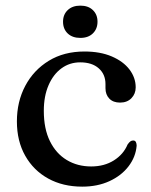

<svg xmlns="http://www.w3.org/2000/svg" viewBox="-20 -668 550 699"><path d="M474 -350Q474 -326.5 458.5 -310.5Q443 -294.5 417 -294.5Q392 -294.5 378 -309Q364 -323.5 364 -347V-362Q364 -397.5 339.5 -419.2Q315 -441 272 -441Q233.5 -441 203.8 -419.2Q174 -397.5 156.8 -357.8Q139.5 -318 139.5 -264.5Q139.5 -199 161.8 -154Q184 -109 223 -85.5Q262 -62 312 -62Q359.5 -62 394.5 -84Q429.5 -106 444.5 -142Q450.5 -150.5 455 -153.5Q459.5 -156.5 465 -156.5Q472 -156.5 474.8 -150.8Q477.5 -145 477.5 -137.5Q474 -96.5 448 -62.5Q422 -28.5 378.5 -8.5Q335 11.5 279.5 11.5Q209 11.5 155.5 -18Q102 -47.5 71.8 -101Q41.5 -154.5 41.5 -226Q41.5 -298 72 -355.5Q102.5 -413 157.8 -446.8Q213 -480.5 287.5 -480.5Q345 -480.5 387 -462.5Q429 -444.5 451.5 -414.8Q474 -385 474 -350ZM272.5 -530Q243.5 -530 226.5 -546.2Q209.5 -562.5 209.5 -589Q209.5 -615 226.5 -631.2Q243.5 -647.5 272.5 -647.5Q301.5 -647.5 318.2 -631.2Q335 -615 335 -589Q335 -563 318.2 -546.5Q301.5 -530 272.5 -530Z"/></svg>

Font: Fraunces 10pt
Style: Regular
Weight: 400
Version: Version 1.000;[b76b70a41]